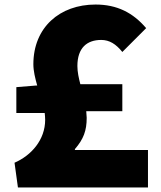

<svg xmlns="http://www.w3.org/2000/svg" viewBox="-20 -776 709 846"><path d="M59 50H632V-115H310V-119C348 -163 362 -200 362 -257C362 -266 360 -277 360 -286H519V-405H334C327 -432 321 -459 321 -485C321 -565 363 -600 426 -600C462 -600 491 -582 519 -547L624 -652C566 -720 496 -756 401 -756C243 -756 127 -655 127 -493C127 -463 135 -431 144 -399H137L52 -392V-278H177C178 -268 179 -258 179 -248C179 -160 118 -91 44 -59Z"/></svg>

Font: GenEiGothic-pro-Heavy
Style: Bold
Weight: 900
Designer: Ryoko NISHIZUKA (kana & ideographs); Paul D. Hunt (Latin, Greek & Cyrillic); Wenlong ZHANG (bopomofo); Sandoll Communica
Foundry: Adobe Systems Incorporated; o_tamon
Version: Version 1.000.140830